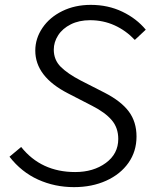

<svg xmlns="http://www.w3.org/2000/svg" viewBox="-20 -756 619 789"><path d="M19 -112 67 -152Q149 -49 289 -49Q364 -49 415 -86.5Q466 -124 466 -185Q466 -231 439 -262.5Q412 -294 359 -321L260 -372Q125 -441 125 -548Q125 -598 154.5 -641.5Q184 -685 236 -710.5Q288 -736 353 -736Q424 -736 482.5 -708Q541 -680 579 -634L534 -592Q497 -631 450.5 -652Q404 -673 350 -673Q305 -673 271 -656Q237 -639 219 -611Q201 -583 201 -552Q201 -510 229.5 -481.5Q258 -453 312 -425L410 -375Q478 -340 509.5 -297.5Q541 -255 541 -195Q541 -134 508 -87Q475 -40 416.5 -13.5Q358 13 284 13Q205 13 136.5 -18Q68 -49 19 -112Z"/></svg>

Font: Nebula Sans Book
Style: Regular
Weight: 400
Italic angle: -9°
Designer: Paul D. Hunt for Adobe (as Source Sans)
Foundry: Nebula Entertainment & Broadcasting LLC
Version: Version 1.010